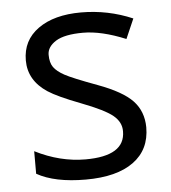

<svg xmlns="http://www.w3.org/2000/svg" viewBox="-45 -586 567 638"><g transform="rotate(-5 238.5 -267.5)"><path d="M353 -139.2Q353.5 -169.9 326.2 -192.4Q298.8 -214.8 222.2 -244.1Q145.5 -273.4 114.3 -293.9Q51.8 -335 51.8 -401.9Q51.8 -468.8 105 -506.8Q158.2 -544.9 248 -544.9Q337.9 -544.9 419.9 -509.8L391.1 -443.8Q310.5 -477.1 249 -477.1Q187.5 -477.1 158.2 -459Q128.9 -440.4 128.9 -414.1Q128.9 -387.7 139.6 -372.6Q150.4 -357.4 175.3 -343.8Q200.2 -330.1 282.2 -299.8Q364.3 -269.5 397.5 -234.4Q430.7 -199.2 431.2 -146Q431.2 -71.3 375.5 -30.8Q319.8 9.8 216.3 9.8Q112.8 9.8 53.2 -23.9V-99.1Q136.2 -57.1 221.2 -57.1Q353 -57.1 353 -139.2Z"/></g></svg>

Font: OpenSans
Style: Regular
Weight: 400
Foundry: Ascender Corporation
Version: Version 1.10